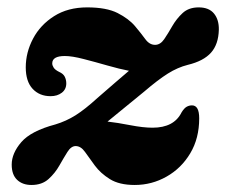

<svg xmlns="http://www.w3.org/2000/svg" viewBox="-20 -500 628 533"><path d="M533 -171.5Q533 -116 508.2 -74.5Q483.5 -33 442.5 -9.8Q401.5 13.5 354 13.5Q311 13.5 285 -2.8Q259 -19 243.2 -40.5Q227.5 -62 216 -78.2Q204.5 -94.5 190 -94.5Q177.5 -94.5 167.2 -78.2Q157 -62 145 -40.8Q133 -19.5 114.8 -3Q96.5 13.5 67.5 13.5Q42.5 13.5 27.5 -0.8Q12.5 -15 12.5 -43Q12.5 -74.5 39.2 -105.5Q66 -136.5 133.5 -154.5Q163.5 -163.5 189.8 -180Q216 -196.5 250.5 -228Q280 -254 301.8 -272.5Q323.5 -291 338 -303.5Q312 -308.5 278 -318.2Q244 -328 212 -336.2Q180 -344.5 160 -344.5Q125 -344.5 125 -324Q125 -318.5 129 -312.2Q133 -306 144 -300.5Q155.5 -295.5 159.8 -287Q164 -278.5 164 -268.5Q164 -252 151.5 -242.5Q139 -233 120.5 -233Q89.5 -233 70.5 -253.5Q51.5 -274 51.5 -313Q51.5 -354.5 71.8 -392.8Q92 -431 130.2 -455.2Q168.5 -479.5 222 -479.5Q275.5 -479.5 306.5 -463.8Q337.5 -448 354.8 -427.5Q372 -407 383.5 -391.2Q395 -375.5 410.5 -375.5Q425 -375.5 435.8 -391.2Q446.5 -407 458.2 -427.5Q470 -448 487 -463.8Q504 -479.5 531.5 -479.5Q560 -479.5 574 -462.5Q588 -445.5 587.5 -417.5Q586.5 -377 565.8 -353.8Q545 -330.5 501.5 -320Q473.5 -313 446 -295.8Q418.5 -278.5 380 -245.5Q341 -213.5 317 -194Q293 -174.5 278.5 -162.5Q305.5 -159.5 341.5 -152.5Q377.5 -145.5 403.5 -145.5Q463 -145.5 484 -188Q491 -199.5 498 -203.5Q505 -207.5 513 -207.5Q533 -207.5 533 -171.5Z"/></svg>

Font: Fraunces 9pt Soft
Style: Bold Italic
Weight: 700
Italic angle: -16°
Version: Version 1.000;[b76b70a41]